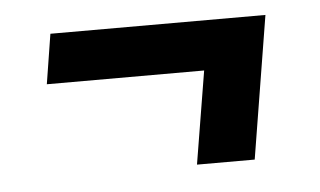

<svg xmlns="http://www.w3.org/2000/svg" viewBox="-32 -427 563 338"><g transform="rotate(-5 250.0 -258.0)"><path d="M304 -132 331 -296H53L67 -384H447L406 -132Z"/></g></svg>

Font: Iosevka SS18 Semibold
Style: Italic
Weight: 600
Italic angle: -9°
Monospace: yes
Designer: Belleve Invis
Foundry: Belleve Invis
Version: Version 25.1.1; ttfautohint (v1.8.4)